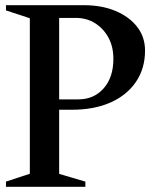

<svg xmlns="http://www.w3.org/2000/svg" viewBox="-20 -720 619 740"><path d="M3 0V-20L109 -55L95 -35V-665L109 -645L3 -680V-700H303Q373 -700 426 -677.5Q479 -655 509 -616Q539 -577 539 -525Q539 -456 504 -404.5Q469 -353 406 -325Q343 -297 256 -297H193L208 -311V-35L194 -54L309 -20V0ZM208 -322 193 -337H282Q342 -337 379.5 -379.5Q417 -422 417 -493Q417 -540 398 -575Q379 -610 346.5 -630.5Q314 -651 272 -651H193L208 -665Z"/></svg>

Font: Wittgenstein Medium
Style: Regular
Weight: 500
Designer: Jörg Drees
Foundry: Jörg Drees
Version: Version 1.500